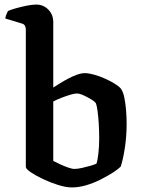

<svg xmlns="http://www.w3.org/2000/svg" viewBox="-20 -820 621 840"><path d="M294 0Q269 0 235 -10.5Q201 -21 168.5 -36.5Q136 -52 114.5 -66.5Q93 -81 93 -90V-691Q93 -699 89.5 -706.5Q86 -714 76 -717L3 -739Q5 -751 9 -759.5Q13 -768 15 -772Q26 -777 48.5 -783.5Q71 -790 96 -795Q121 -800 138 -800Q170 -800 191.5 -778Q213 -756 213 -723V-437Q227 -446 244 -456.5Q261 -467 280 -477Q299 -487 317.5 -493.5Q336 -500 351 -500Q368 -500 391.5 -493.5Q415 -487 438.5 -476.5Q462 -466 481.5 -454Q501 -442 509 -432Q519 -418 524 -393Q529 -368 531.5 -338Q534 -308 534 -280Q534 -223 526 -171.5Q518 -120 508 -91Q496 -79 472.5 -64Q449 -49 419 -34Q389 -19 357 -9.5Q325 0 294 0ZM306 -81Q320 -81 339.5 -85.5Q359 -90 376.5 -95Q394 -100 402 -104Q407 -118 410.5 -149.5Q414 -181 414 -214Q414 -249 412 -279.5Q410 -310 407 -333Q404 -356 400 -367Q397 -374 381 -384Q365 -394 346.5 -402.5Q328 -411 316 -411Q306 -411 287.5 -405.5Q269 -400 248.5 -392Q228 -384 213 -376V-116Q226 -109 243.5 -101Q261 -93 278 -87Q295 -81 306 -81Z"/></svg>

Font: Texturina 12pt SemiBold
Style: Regular
Weight: 600
Designer: Guillermo Torres Carreño
Foundry: Omnibus-Type
Version: Version 1.002